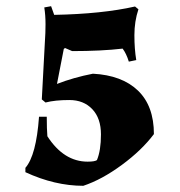

<svg xmlns="http://www.w3.org/2000/svg" viewBox="-20 -585 580 620"><path d="M131 -208Q131 -168 133 -145Q186 -63 263 -63Q286 -63 293 -68Q306 -99 306 -151Q306 -203 278 -232.5Q250 -262 204 -262Q158 -262 127 -254L115 -264L125 -451Q127 -478 127 -507Q127 -536 123 -561L145 -565L155 -537Q310 -540 416 -564L427 -555Q414 -516 414 -471.5Q414 -427 420 -391L396 -386Q388 -412 376 -428Q307 -420 213 -420L190 -430L186 -427L164 -314Q218 -335 280 -347Q374 -342 425.5 -292.5Q477 -243 477 -152Q438 -100 373.5 -52.5Q309 -5 249 15Q157 15 62 -29V-43Q97 -83 106 -208Z"/></svg>

Font: Almendra SC
Style: Bold
Weight: 700
Designer: Ana Sanfelippo
Foundry: Ana Sanfelippo
Version: Version 1.003